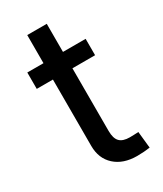

<svg xmlns="http://www.w3.org/2000/svg" viewBox="-172 -732 682 803"><g transform="rotate(-30 169.5 -331.0)"><path d="M303.2 -529.3V-450.2H21.5V-529.3ZM99.6 -665H193.8V-147.9Q193.8 -111.8 209 -95.9Q224.1 -80.1 257.8 -80.1Q268.1 -80.1 278.6 -80.6Q289.1 -81.1 299.3 -81.5L307.6 -1.5Q294.4 0.5 278.3 1.7Q262.2 2.9 245.6 2.9Q178.7 2.9 139.2 -33Q99.6 -68.8 99.6 -129.9Z"/></g></svg>

Font: Inter Cardless Tabular
Style: Regular
Weight: 400
Designer: Rasmus Andersson
Foundry: rsms
Version: Version 4.000;git-4fc901f